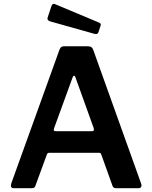

<svg xmlns="http://www.w3.org/2000/svg" viewBox="-20 -984 796 1004"><path d="M37 -14C37 -4.7 41.3 0 50 0H147C157 0 163 -4 165 -12L225 -176C227 -182 231 -185 237 -185H498C502 -185 504.7 -184.2 506 -182.5C507.3 -180.8 508.7 -178.3 510 -175L568 -13C570.7 -4.3 576.7 0 586 0H707C711 0 714.2 -1.5 716.5 -4.5C718.8 -7.5 720 -11 720 -15C720 -17 719.3 -20 718 -24L468 -722C464 -735.3 454.7 -742 440 -742H315C308.3 -742 303.3 -740.7 300 -738C296.7 -735.3 293.7 -730.7 291 -724L39 -25C37.7 -19.7 37 -16 37 -14ZM462 -298H271C264.3 -298 261 -300.3 261 -305C261 -307 261.7 -310 263 -314L360 -580C362 -585.3 364.3 -588 367 -588C369.7 -588 372 -585.7 374 -581L470 -314C470.7 -312 471 -309.3 471 -306C471 -300.7 468 -298 462 -298ZM256.5 -962.5C253.5 -960.8 251.3 -958.3 250 -955L230 -895L228 -887C228 -880.3 233 -875.3 243 -872L474 -807C476 -806.3 478.7 -806 482 -806C488 -806 492.3 -809.3 495 -816L505 -847C509 -855.7 507.3 -861.7 500 -865L266 -963C262.7 -964.3 259.5 -964.2 256.5 -962.5Z"/></svg>

Font: Libre Franklin SemiBold
Style: Regular
Weight: 600
Designer: Pablo Impallari, Rodrigo Fuenzalida
Foundry: Impallari Type
Version: Version 1.002; ttfautohint (v1.5)